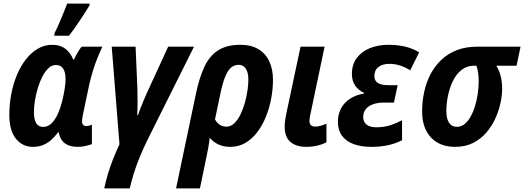

<svg xmlns="http://www.w3.org/2000/svg" viewBox="-20 -804 2905 1064"><path d="M162.6 9.8Q104.5 9.8 68.1 -35.2Q31.7 -80.1 31.7 -168Q31.7 -226.6 42.5 -282.7Q53.2 -338.9 73.7 -388.2Q94.2 -437.5 123.5 -475.1Q152.8 -512.7 189.7 -534.2Q226.6 -555.7 270 -555.7Q313.5 -555.7 342 -533.9Q370.6 -512.2 386.2 -473.6H389.6Q395.5 -486.3 402.6 -499.5Q409.7 -512.7 417.5 -524.9Q425.3 -537.1 433.1 -545.4H547.4Q535.2 -520 521.5 -486.6Q507.8 -453.1 495.6 -414.1Q483.4 -375 474.1 -333L439.9 -170.4Q437.5 -160.2 436 -150.1Q434.6 -140.1 434.6 -132.8Q434.6 -117.7 441.2 -111.6Q447.8 -105.5 459 -105.5Q465.3 -105.5 473.6 -107.4Q481.9 -109.4 489.3 -112.8V-5.4Q475.6 0 453.9 4.9Q432.1 9.8 411.6 9.8Q376 9.8 353.8 -1.2Q331.5 -12.2 320.3 -30.5Q309.1 -48.8 305.7 -70.8H302.2Q284.7 -47.9 264.6 -29.5Q244.6 -11.2 219.7 -0.7Q194.8 9.8 162.6 9.8ZM218.8 -100.6Q246.1 -100.6 266.6 -121.3Q287.1 -142.1 301.5 -175Q315.9 -208 324.7 -243.7Q333.5 -280.3 338.4 -311.3Q343.3 -342.3 343.3 -366.7Q343.3 -403.3 330.1 -423.6Q316.9 -443.8 290 -443.8Q267.6 -443.8 248.8 -426.3Q230 -408.7 215.1 -379.9Q200.2 -351.1 189.7 -316.4Q179.2 -281.7 173.6 -247.1Q168 -212.4 168 -183.6Q168 -141.6 180.7 -121.1Q193.4 -100.6 218.8 -100.6ZM280.8 -606 282.2 -620.1Q290 -634.8 299.6 -656.2Q309.1 -677.7 319.1 -701.4Q329.1 -725.1 337.6 -746.8Q346.2 -768.6 352.1 -784.2H476.6L475.6 -773.4Q465.8 -756.8 452.1 -735.6Q438.5 -714.4 423.1 -691.4Q407.7 -668.5 392.3 -646.5Q377 -624.5 362.3 -606Z M557.6 240.2Q566.4 199.2 578.6 158.4Q590.8 117.7 606.9 76.9Q623 36.1 642.1 -4.4L599.1 -545.4H731.4L741.2 -315.4Q741.7 -297.4 741.9 -277.3Q742.2 -257.3 742.2 -237.5Q742.2 -217.8 741.7 -199.5Q741.2 -181.2 740.7 -165.5H744.6Q756.3 -200.2 772.5 -239Q788.6 -277.8 806.2 -315.4L912.1 -545.4H1055.2L800.8 -35.6Q775.9 14.2 756.1 62Q736.3 109.9 722.2 154.8Q708 199.7 699.2 240.2Z M955.6 240.2 1066.9 -289.6Q1085 -375 1112.8 -434.3Q1140.6 -493.7 1188.2 -524.7Q1235.8 -555.7 1311.5 -555.7Q1371.6 -555.7 1411.6 -531.7Q1451.7 -507.8 1472.2 -464.1Q1492.7 -420.4 1492.7 -361.8Q1492.7 -310.1 1482.7 -257.3Q1472.7 -204.6 1453.4 -156.7Q1434.1 -108.9 1405.5 -71.3Q1377 -33.7 1339.6 -12Q1302.2 9.8 1255.9 9.8Q1217.3 9.8 1188.7 -4.2Q1160.2 -18.1 1142.1 -41Q1139.2 -12.7 1133.8 16.6Q1128.4 45.9 1122.1 75.2L1087.9 240.2ZM1234.4 -102.1Q1259.3 -102.1 1278.8 -121.1Q1298.3 -140.1 1313 -170.4Q1327.6 -200.7 1337.4 -236.1Q1347.2 -271.5 1351.8 -304.7Q1356.4 -337.9 1356.4 -362.3Q1356.4 -401.9 1342.3 -423.3Q1328.1 -444.8 1302.7 -444.8Q1277.8 -444.8 1259.3 -428.5Q1240.7 -412.1 1226.6 -375.7Q1212.4 -339.4 1200.2 -279.8L1171.4 -142.6Q1180.7 -124.5 1197 -113.3Q1213.4 -102.1 1234.4 -102.1Z M1678.2 9.8Q1622.1 9.8 1589.8 -17.1Q1557.6 -43.9 1557.6 -103Q1557.6 -116.7 1560.1 -135.7Q1562.5 -154.8 1567.9 -180.2L1645.5 -545.4H1778.8L1699.7 -168.9Q1697.3 -158.2 1696 -149.2Q1694.8 -140.1 1694.8 -133.3Q1694.8 -118.2 1703.1 -110.4Q1711.4 -102.5 1726.6 -102.5Q1741.2 -102.5 1756.6 -106.9Q1772 -111.3 1789.1 -118.2V-15.6Q1767.1 -3.9 1738 2.9Q1709 9.8 1678.2 9.8Z M2038.1 9.8Q1980.5 9.8 1938.7 -5.9Q1897 -21.5 1874.8 -52.5Q1852.5 -83.5 1852.5 -128.9Q1852.5 -170.4 1869.6 -202.6Q1886.7 -234.9 1918.9 -256.3Q1951.2 -277.8 1997.1 -285.6L1997.6 -289.6Q1968.8 -301.8 1949.5 -327.9Q1930.2 -354 1930.2 -394.5Q1930.2 -446.8 1957.3 -482.9Q1984.4 -519 2030.3 -537.4Q2076.2 -555.7 2132.3 -555.7Q2184.1 -555.7 2226.3 -545.4Q2268.6 -535.2 2302.7 -513.7L2253.4 -414.6Q2226.1 -431.2 2197.8 -440.7Q2169.4 -450.2 2137.2 -450.2Q2100.6 -450.2 2077.6 -432.9Q2054.7 -415.5 2054.7 -382.3Q2054.7 -356.4 2074 -344.2Q2093.3 -332 2132.3 -332H2183.6L2163.1 -235.4H2105Q2071.3 -235.4 2045.9 -225.8Q2020.5 -216.3 2006.6 -198.5Q1992.7 -180.7 1992.7 -155.8Q1992.7 -128.9 2011 -113.8Q2029.3 -98.6 2066.4 -98.6Q2108.4 -98.6 2142.3 -109.6Q2176.3 -120.6 2208 -137.7V-26.9Q2173.3 -8.8 2131.1 0.5Q2088.9 9.8 2038.1 9.8Z M2501.5 9.8Q2418 9.8 2368.7 -41.7Q2319.3 -93.3 2319.3 -187.5Q2319.3 -241.7 2330.6 -293.9Q2341.8 -346.2 2365.2 -391.6Q2388.7 -437 2425 -471.7Q2461.4 -506.3 2511 -525.9Q2560.5 -545.4 2624.5 -545.4H2864.7L2842.8 -439.9H2730Q2743.7 -419.4 2753.2 -387.2Q2762.7 -355 2762.7 -312Q2762.7 -276.9 2753.7 -233.9Q2744.6 -190.9 2725.3 -148.2Q2706.1 -105.5 2675.5 -69.6Q2645 -33.7 2601.8 -12Q2558.6 9.8 2501.5 9.8ZM2512.7 -101.1Q2535.6 -101.1 2554.4 -116.2Q2573.2 -131.3 2587.9 -157.5Q2602.5 -183.6 2612.5 -216.3Q2622.6 -249 2627.7 -284.9Q2632.8 -320.8 2632.8 -354.5Q2632.8 -381.3 2629.4 -402.3Q2626 -423.3 2620.1 -439.9H2607.4Q2566.9 -439.9 2537.8 -416.7Q2508.8 -393.6 2490.2 -356Q2471.7 -318.4 2462.6 -274.2Q2453.6 -230 2453.6 -188.5Q2453.6 -146.5 2468.3 -123.8Q2482.9 -101.1 2512.7 -101.1Z"/></svg>

Font: Open Sans SemiCondensed
Style: Bold Italic
Weight: 700
Width: 4
Italic angle: -12°
Designer: Monotype Design Team
Foundry: Monotype Imaging Inc.
Version: Version 3.003